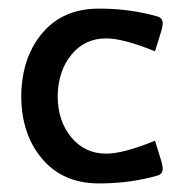

<svg xmlns="http://www.w3.org/2000/svg" viewBox="-20 -425 440 450"><path d="M29.8 -200.2Q30.8 -290 79.1 -347.4Q127.4 -404.8 211.9 -404.8Q286.1 -404.8 349.6 -386.2Q361.3 -382.8 361.3 -369.6Q361.3 -364.3 358.4 -353.5L343.3 -304.7Q269 -335 229 -335Q178.7 -335 147.5 -296.9Q116.2 -258.8 115.2 -200.2Q115.2 -141.6 147 -103.3Q178.7 -64.9 229 -64.9Q269 -64.9 343.3 -95.2L358.4 -46.4Q361.3 -35.6 361.3 -30.3Q361.3 -17.1 349.6 -13.7Q286.1 4.9 211.9 4.9Q127.4 4.9 78.6 -53Q29.8 -110.8 29.8 -200.2Z"/></svg>

Font: Nikodecs
Style: Medium
Weight: 500
Version: Version 0.29